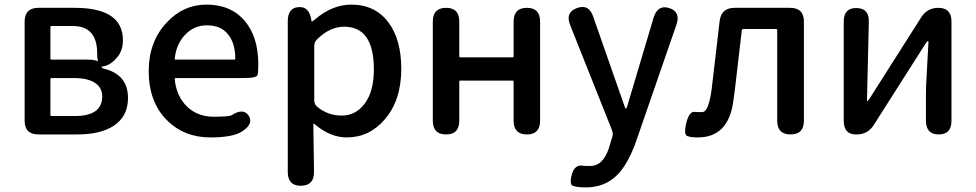

<svg xmlns="http://www.w3.org/2000/svg" viewBox="-20 -584 4240 834"><path d="M147 0Q87 0 87 -60V-490Q87 -550 147 -550H305Q514 -550 514 -409Q514 -366 490 -336Q466 -306 434 -296.5Q402 -287 402 -353Q402 -471 296 -471H204Q199 -471 199 -466V-330Q199 -325 204 -325H362Q422 -325 422 -293Q422 -288 430 -286Q536 -261 536 -158Q536 -78 473 -37Q416 0 315 0ZM199 -85Q199 -80 204 -80H305Q424 -80 424 -165Q424 -203 392.5 -224Q361 -245 301 -245H204Q199 -245 199 -240Z M894 13Q779 13 704 -63Q626 -142 626 -275Q626 -403 704 -486Q776 -564 877 -564Q984 -564 1044 -492Q1102 -423 1102 -304Q1102 -273 1099 -259Q1096 -245 1040 -245H744Q739 -245 739 -240Q746 -167 791.5 -122Q837 -77 909 -77Q977 -77 987 -84Q1037 -116 1060 -82Q1083 -47 1033 -14Q993 13 894 13ZM739 -330Q738 -325 743 -325H997Q1002 -325 1002 -330Q1002 -396 970.5 -435Q939 -474 879 -474Q825 -474 787 -436Q746 -395 739 -330Z M1287 223Q1230 223 1230 163V-491Q1230 -550 1276 -553Q1323 -557 1332 -499Q1333 -490 1334.5 -490Q1336 -490 1351 -502Q1425 -564 1506 -564Q1609 -564 1667 -487Q1723 -413 1723 -284Q1723 -148 1651 -65Q1584 13 1486 13Q1414 13 1345 -46Q1341 -49 1341 -44L1344 162Q1345 222 1287 223ZM1604 -282Q1604 -468 1475 -468Q1413 -468 1357 -413Q1345 -401 1345 -384V-148Q1345 -132 1357 -121Q1403 -82 1464.5 -82Q1526 -82 1565 -135Q1604 -188 1604 -282Z M1918 0Q1860 0 1860 -60V-490Q1860 -550 1918 -550Q1975 -550 1975 -490V-340Q1975 -335 1980 -335H2206Q2211 -335 2211 -340V-490Q2211 -550 2269 -550Q2326 -550 2326 -490V-60Q2326 0 2269 0Q2211 0 2211 -60V-229Q2211 -234 2206 -234H1980Q1975 -234 1975 -229V-60Q1975 0 1918 0Z M2525 230Q2486 230 2469 223.5Q2452 217 2464 173Q2477 129 2513 136Q2518 137 2545 137Q2598 137 2624 62Q2633 34 2641 6Q2644 -4 2637 -22L2457 -474Q2434 -530 2486 -549Q2538 -568 2557 -511L2693 -122Q2696 -112 2698.5 -112Q2701 -112 2704 -121L2819 -507Q2837 -565 2887 -549Q2938 -533 2918 -476L2742 33Q2707 130 2661 176Q2607 230 2525 230Z M3011 13Q2982 13 2965.5 7Q2949 1 2961 -50Q2974 -101 2997 -98Q3002 -97 3030 -97Q3059 -97 3072 -203L3106 -493Q3113 -550 3171 -550H3412Q3472 -550 3472 -490V-60Q3472 0 3414 0Q3356 0 3356 -60V-453Q3356 -458 3351 -458H3210Q3203 -458 3202 -451L3173 -202Q3169 -172 3165 -142Q3143 13 3011 13Z M3698 0Q3645 0 3645 -60V-490Q3645 -550 3700 -549Q3756 -549 3754 -488L3746 -150Q3746 -145 3748 -145Q3750 -145 3758 -157L3981 -508Q4007 -550 4056 -550Q4113 -550 4113 -490V-60Q4113 0 4058 0Q4002 0 4002 -60V-174Q4002 -205 4004 -236L4013 -401Q4013 -406 4010.5 -406Q4008 -406 4000 -394L3776 -42Q3750 0 3701 0Z"/></svg>

Font: Resource Han Rounded CN Medium
Style: Regular
Weight: 500
Designer: Cyano Hao (round all glyphs); Ryoko NISHIZUKA 西塚涼子 (kana, bopomofo & ideographs); Paul D. Hunt (Latin, Greek & Cyrillic)
Foundry: Cyano Hao
Version: 0.990